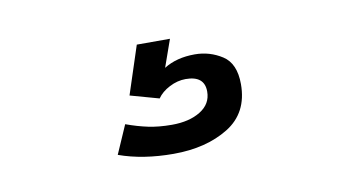

<svg xmlns="http://www.w3.org/2000/svg" viewBox="-37 -69 623 342"><g transform="rotate(-10 275.0 101.5)"><path d="M254.5 203Q199 203 156 187.5L178.5 136Q199 143.5 218 147.5Q237 151.5 260.5 151.5Q292 151.5 312.2 139Q332.5 126.5 332.5 104Q332.5 75.5 298.5 75.5Q283.5 75.5 269 83Q254.5 90.5 247 101.5L195 87L223.5 0H283.5L266 49.5Q289 35 322 35Q349 35 371.5 49.5Q394 64 394 101.5Q394 153.5 353.8 178.2Q313.5 203 254.5 203Z"/></g></svg>

Font: Trispace SemiCondensed
Style: Regular
Weight: 400
Width: 4
Designer: Tyler Finck
Foundry: Etcetera Type Company
Version: Version 1.210; ttfautohint (v1.8.3)